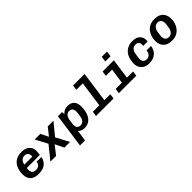

<svg xmlns="http://www.w3.org/2000/svg" viewBox="268 -2102 3664 3664"><g transform="rotate(-45 2100.0 -270.0)"><path d="M273 10Q204 10 154 -14Q104 -38 77.5 -86Q51 -134 51 -205Q51 -276 69.5 -334Q88 -392 123.5 -433.5Q159 -475 211.5 -498Q264 -521 332 -521H349Q411 -521 458 -497.5Q505 -474 530.5 -433Q556 -392 556 -338Q556 -325 555 -307Q554 -289 552 -270Q550 -251 546 -232H134L202 -277Q197 -254 193.5 -229.5Q190 -205 190 -185Q190 -146 203.5 -122.5Q217 -99 240 -89.5Q263 -80 291 -80Q342 -80 373.5 -106Q405 -132 412 -185H539Q531 -129 500 -85Q469 -41 415.5 -15.5Q362 10 284 10ZM203 -293 145 -311H422Q423 -322 423.5 -328.5Q424 -335 424 -341Q424 -371 411.5 -391Q399 -411 378 -421.5Q357 -432 332 -432Q295 -432 268 -415Q241 -398 225 -367Q209 -336 203 -293Z M599 0 815 -267 685 -511H838L914 -356H917L1038 -511H1192L990 -264L1130 0H977L892 -175H889L753 0Z M1217 181 1313 -511H1424L1429 -452Q1455 -484 1492.5 -502.5Q1530 -521 1585 -521Q1635 -521 1675 -500.5Q1715 -480 1738 -436Q1761 -392 1761 -320Q1761 -264 1749.5 -206Q1738 -148 1709.5 -99Q1681 -50 1633 -20Q1585 10 1512 10Q1471 10 1436.5 -5Q1402 -20 1386 -45L1353 181ZM1496 -81Q1530 -81 1553.5 -96.5Q1577 -112 1591.5 -139.5Q1606 -167 1611 -201Q1618 -244 1622 -279.5Q1626 -315 1626 -329Q1626 -359 1616 -382Q1606 -405 1587 -417.5Q1568 -430 1538 -430Q1486 -430 1458.5 -397.5Q1431 -365 1422 -315Q1414 -272 1409.5 -236Q1405 -200 1405 -179Q1405 -150 1414.5 -128Q1424 -106 1444 -93.5Q1464 -81 1496 -81Z M2006 0 2092 -619H1918L1932 -721H2243L2142 0ZM1831 0 1845 -100H2317L2303 0Z M2615 0 2673 -409H2505L2519 -511H2823L2751 0ZM2446 0 2461 -100H2932L2917 0ZM2691 -610 2706 -721H2848L2833 -610Z M3254 10Q3192 10 3145 -16.5Q3098 -43 3071.5 -90Q3045 -137 3045 -199Q3045 -212 3047 -228Q3049 -244 3054 -276Q3064 -351 3100.5 -405.5Q3137 -460 3194.5 -490.5Q3252 -521 3324 -521H3337Q3431 -521 3483 -473Q3535 -425 3535 -345Q3535 -336 3535 -327Q3535 -318 3533 -309H3413Q3416 -327 3416 -342Q3416 -387 3391 -409.5Q3366 -432 3326 -432Q3276 -432 3243 -398Q3210 -364 3202 -305Q3195 -254 3191.5 -228.5Q3188 -203 3187.5 -193.5Q3187 -184 3187 -178Q3187 -130 3213 -105Q3239 -80 3280 -80Q3331 -80 3360.5 -111Q3390 -142 3399 -203H3518Q3504 -103 3437.5 -46.5Q3371 10 3267 10Z M3871 10Q3796 10 3744.5 -18.5Q3693 -47 3667 -97.5Q3641 -148 3641 -212Q3641 -269 3658 -324Q3675 -379 3708.5 -423.5Q3742 -468 3795.5 -494.5Q3849 -521 3921 -521H3933Q4006 -521 4056.5 -492.5Q4107 -464 4133 -414Q4159 -364 4159 -299Q4159 -234 4140 -178Q4121 -122 4085 -80Q4049 -38 3998 -14Q3947 10 3881 10ZM3878 -80Q3929 -80 3959 -111.5Q3989 -143 3999 -189Q4004 -213 4008 -239Q4012 -265 4015 -287.5Q4018 -310 4018 -323Q4018 -352 4007 -377Q3996 -402 3975 -417Q3954 -432 3922 -432Q3888 -432 3862 -415.5Q3836 -399 3820 -372Q3804 -345 3798 -311Q3792 -271 3787 -238Q3782 -205 3782 -186Q3782 -156 3793.5 -132Q3805 -108 3826 -94Q3847 -80 3878 -80Z"/></g></svg>

Font: Chivo Mono SemiBold
Style: Italic
Weight: 600
Italic angle: -8.05°
Monospace: yes
Version: Version 1.008